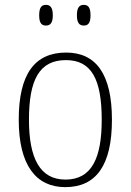

<svg xmlns="http://www.w3.org/2000/svg" viewBox="-20 -759 537 789"><path d="M324 -654C342 -654 352 -664 352 -696C352 -729 342 -739 324 -739C307 -739 296 -729 296 -696C296 -664 307 -654 324 -654ZM169 -654C186 -654 197 -664 197 -696C197 -729 186 -739 169 -739C151 -739 141 -729 141 -696C141 -664 151 -654 169 -654ZM248 10C374 10 440 -78 440 -267C440 -455 374 -543 252 -543C122 -543 57 -454 57 -267C57 -79 129 10 248 10ZM249 -21C144 -21 99 -109 99 -267C99 -430 141 -512 251 -512C356 -512 398 -433 398 -267C398 -113 359 -21 249 -21Z"/></svg>

Font: Noto Serif Hebrew SemiCondensed ExtraLight
Style: Regular
Weight: 200
Width: 4
Designer: Monotype Design Team
Foundry: Monotype Imaging Inc.
Version: Version 2.004